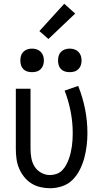

<svg xmlns="http://www.w3.org/2000/svg" viewBox="-20 -991 540 1019"><path d="M246 8Q220 8 194 2Q168 -4 146 -18Q124 -32 107.5 -53Q91 -74 81 -98Q71 -122 67.5 -148Q64 -174 64 -200V-520H142V-200Q142 -176 146.5 -151.5Q151 -127 164 -106.5Q177 -86 199 -74Q221 -62 245 -62Q263 -62 280 -68Q297 -74 309.5 -86.5Q322 -99 330.5 -114.5Q339 -130 345 -146.5Q351 -163 355 -180Q359 -197 361.5 -214.5Q364 -232 365 -249.5Q366 -267 366 -285Q366 -342 355 -399Q344 -456 323 -510L395 -535Q419 -475 431.5 -412Q444 -349 444 -284Q444 -251 440 -218Q436 -185 427.5 -153Q419 -121 404 -91Q389 -61 366 -37.5Q343 -14 311 -3Q279 8 246 8ZM350 -608Q337 -608 325 -611.5Q313 -615 304 -624Q295 -633 291.5 -645Q288 -657 288 -670Q288 -683 291.5 -695Q295 -707 304 -716Q313 -725 325 -729Q337 -733 350 -733Q363 -733 375 -729Q387 -725 396 -716Q405 -707 409 -695Q413 -683 413 -670Q413 -657 409 -645Q405 -633 396 -624Q387 -615 375 -611.5Q363 -608 350 -608ZM150 -608Q137 -608 125 -611.5Q113 -615 104 -624Q95 -633 91.5 -645Q88 -657 88 -670Q88 -683 91.5 -695Q95 -707 104 -716Q113 -725 125 -729Q137 -733 150 -733Q163 -733 175 -729Q187 -725 196 -716Q205 -707 209 -695Q213 -683 213 -670Q213 -657 209 -645Q205 -633 196 -624Q187 -615 175 -611.5Q163 -608 150 -608ZM237 -784 189 -826 321 -971 379 -919Z"/></svg>

Font: Iosevka www.saffi
Style: Regular
Weight: 400
Monospace: yes
Designer: Belleve Invis
Foundry: Belleve Invis
Version: Version 22.0.2; ttfautohint (v1.8.3)